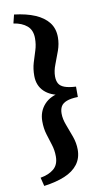

<svg xmlns="http://www.w3.org/2000/svg" viewBox="-102 -761 571 1032"><g transform="rotate(-10 184.0 -245.0)"><path d="M141.6 77.1Q141.6 43 131.8 12.7Q122.1 -17.6 112.3 -49.8Q102.5 -82 102.5 -121.1Q102.5 -174.8 136.2 -211.9Q169.9 -249 230.5 -256.8V-243.2Q169.9 -251 136.2 -283.7Q102.5 -316.4 102.5 -369.1Q102.5 -408.2 112.3 -440.4Q122.1 -472.7 131.8 -502.9Q141.6 -533.2 141.6 -567.4Q141.6 -612.3 114.3 -635.7Q86.9 -659.2 41 -666L52.7 -712.9Q119.1 -705.1 166 -685.1Q212.9 -665 238.3 -632.3Q263.7 -599.6 263.7 -551.8Q263.7 -515.6 251 -480Q238.3 -444.3 225.1 -410.6Q211.9 -377 211.9 -346.7Q211.9 -323.2 220.7 -307.6Q229.5 -292 252 -283.7Q274.4 -275.4 313.5 -273.4V-216.8Q274.4 -215.8 252 -207Q229.5 -198.2 220.7 -182.6Q211.9 -167 211.9 -143.6Q211.9 -114.3 225.1 -80.1Q238.3 -45.9 251 -10.3Q263.7 25.4 263.7 61.5Q263.7 108.4 238.3 141.6Q212.9 174.8 166 194.3Q119.1 213.9 52.7 222.7L41 175.8Q86.9 168 114.3 145Q141.6 122.1 141.6 77.1Z"/></g></svg>

Font: Crimson Pro ExtraLight SemiBold
Style: Regular
Weight: 600
Version: Version 1.002